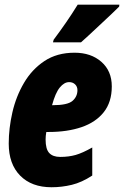

<svg xmlns="http://www.w3.org/2000/svg" viewBox="-20 -786 527 816"><path d="M199.2 9.8Q114.3 9.8 65.7 -39.6Q17.1 -88.9 17.1 -175.8Q17.1 -240.7 32.7 -308.6Q48.3 -376.5 82 -433.8Q115.7 -491.2 168.9 -526.6Q222.2 -562 296.9 -562Q366.7 -562 410.9 -523.2Q455.1 -484.4 455.1 -418.9Q455.1 -352.1 420.9 -309.1Q386.7 -266.1 326.4 -245.6Q266.1 -225.1 187 -225.1H176.8Q173.8 -208.5 173.8 -192.9Q173.8 -151.9 189.5 -135.5Q205.1 -119.1 235.8 -119.1Q272 -119.1 301.3 -127.4Q330.6 -135.7 372.1 -159.2V-40Q327.6 -10.7 285.2 -0.5Q242.7 9.8 199.2 9.8ZM201.2 -338.9H203.1Q267.1 -338.9 288.1 -357.2Q309.1 -375.5 309.1 -402.8Q309.1 -418 299.1 -427.5Q289.1 -437 273.9 -437Q252.9 -437 234.1 -414.1Q215.3 -391.1 201.2 -338.9ZM205.1 -606 208 -617.2Q235.4 -653.8 260.7 -690.4Q286.1 -727.1 310.1 -766.1H487.3L486.3 -757.8Q475.1 -746.1 452.4 -724.9Q429.7 -703.6 403.8 -679.4Q377.9 -655.3 356.2 -635Q334.5 -614.7 324.2 -606Z"/></svg>

Font: Open Sans Condensed ExtraBold
Style: Italic
Weight: 800
Width: 3
Italic angle: -12°
Designer: Monotype Design Team
Foundry: Monotype Imaging Inc.
Version: Version 3.003; ttfautohint (v1.8.4)